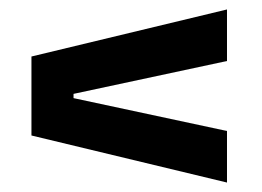

<svg xmlns="http://www.w3.org/2000/svg" viewBox="-20 -512 554 406"><path d="M135.5 -313.5V-304.5L460 -235V-126L46.5 -225.5V-392.5L460 -492V-383Z"/></svg>

Font: Anek Latin SemiBold
Style: Regular
Weight: 600
Designer: Yesha Goshar
Foundry: Ek Type
Version: Version 1.003